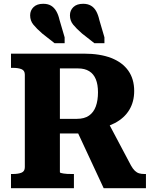

<svg xmlns="http://www.w3.org/2000/svg" viewBox="-20 -993 816 1013"><path d="M504 -888 531 -796V-765H478L413 -816Q383 -842 366 -863Q349 -884 349 -912Q349 -938 367 -955.5Q385 -973 419 -973Q443 -973 460 -963Q477 -953 487.5 -934Q498 -915 504 -888ZM294 -888 321 -796V-765H268L203 -816Q173 -842 156 -863Q139 -884 139 -912Q139 -938 157 -955.5Q175 -973 208 -973Q233 -973 249.5 -963Q266 -953 277 -934Q288 -915 294 -888ZM378 -320 527 0H750V-75H741Q726 -75 714 -78.5Q702 -82 691.5 -92Q681 -102 671 -120L547 -354ZM296 -85V-632H392Q427 -632 450.5 -617.5Q474 -603 485.5 -575Q497 -547 497 -506Q497 -463 485.5 -431.5Q474 -400 449.5 -383Q425 -366 386 -366H272V-289H426Q433 -292 438 -294.5Q443 -297 449 -300Q455 -303 462 -308Q535 -317 585.5 -343.5Q636 -370 662 -413Q688 -456 688 -513Q688 -576 657 -620Q626 -664 567 -687Q508 -710 422 -710H38V-635H49Q76 -635 93.5 -628Q111 -621 111 -599V-111Q111 -89 93.5 -82Q76 -75 49 -75H38V0H370V-75H357Q345 -75 334.5 -75.5Q324 -76 315 -77.5Q306 -79 301 -80.5Q296 -82 296 -85Z"/></svg>

Font: Roboto Serif
Style: Bold
Weight: 700
Designer: Greg Gazdowicz
Foundry: Commercial Type
Version: Version 1.008